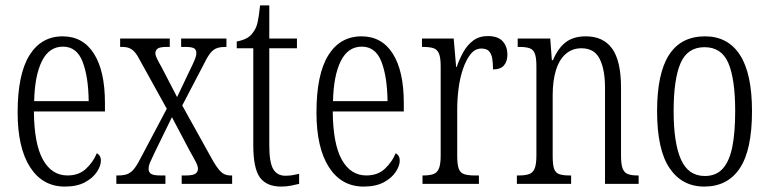

<svg xmlns="http://www.w3.org/2000/svg" viewBox="-20 -678 2837 708"><path d="M219 10Q137 10 91 -61.5Q45 -133 45 -263Q45 -404 88.5 -474Q132 -544 211 -544Q286 -544 326.5 -480Q367 -416 367 -298V-267H105Q106 -147 138.5 -89Q171 -31 229 -31Q271 -31 297.5 -56Q324 -81 337 -113Q343 -110 347.5 -103.5Q352 -97 352 -85Q352 -67 337.5 -44.5Q323 -22 293.5 -6Q264 10 219 10ZM307 -305Q306 -395 284.5 -450.5Q263 -506 212 -506Q161 -506 134.5 -452.5Q108 -399 106 -305Z M409 0V-31H415Q435 -31 448 -35.5Q461 -40 472 -52.5Q483 -65 496 -90L595 -277L497 -454Q487 -474 477.5 -485Q468 -496 457 -500.5Q446 -505 430 -505H423V-536H606V-505H596Q569 -505 561 -498.5Q553 -492 553 -482Q553 -474 559 -461.5Q565 -449 576 -430L633 -320L682 -423Q692 -443 698 -457.5Q704 -472 704 -482Q704 -496 694.5 -500.5Q685 -505 663 -505H648V-536H815V-505H811Q794 -505 781.5 -501Q769 -497 758.5 -485.5Q748 -474 735 -448L652 -289L767 -82Q779 -62 788.5 -51Q798 -40 808 -35.5Q818 -31 830 -31H836V0H650V-31H665Q691 -31 700.5 -37.5Q710 -44 710 -56Q710 -65 703 -79Q696 -93 680 -121L614 -246L550 -115Q541 -95 534.5 -81.5Q528 -68 528 -55Q528 -43 537 -37Q546 -31 571 -31H590V0Z M1017 10Q963 10 938.5 -23.5Q914 -57 914 -143V-500H853V-525Q874 -529 888.5 -536.5Q903 -544 912 -557Q925 -573 930 -596Q935 -619 939 -658H973V-536H1075V-500H973V-142Q973 -79 987.5 -54.5Q1002 -30 1032 -30Q1047 -30 1058.5 -32Q1070 -34 1083 -37V0Q1071 3 1053.5 6.5Q1036 10 1017 10Z M1321 10Q1239 10 1193 -61.5Q1147 -133 1147 -263Q1147 -404 1190.5 -474Q1234 -544 1313 -544Q1388 -544 1428.5 -480Q1469 -416 1469 -298V-267H1207Q1208 -147 1240.5 -89Q1273 -31 1331 -31Q1373 -31 1399.5 -56Q1426 -81 1439 -113Q1445 -110 1449.5 -103.5Q1454 -97 1454 -85Q1454 -67 1439.5 -44.5Q1425 -22 1395.5 -6Q1366 10 1321 10ZM1409 -305Q1408 -395 1386.5 -450.5Q1365 -506 1314 -506Q1263 -506 1236.5 -452.5Q1210 -399 1208 -305Z M1538 0V-31H1540Q1564 -31 1578 -36Q1592 -41 1598.5 -56.5Q1605 -72 1605 -105V-433Q1605 -466 1598.5 -481Q1592 -496 1578 -500.5Q1564 -505 1539 -505H1536V-536H1653L1662 -431H1664Q1674 -460 1688.5 -486Q1703 -512 1725 -528.5Q1747 -545 1779 -545Q1816 -545 1833.5 -526Q1851 -507 1851 -476Q1851 -452 1838.5 -437Q1826 -422 1798 -422Q1798 -446 1795 -463Q1792 -480 1783 -489.5Q1774 -499 1755 -499Q1732 -499 1715.5 -478.5Q1699 -458 1687.5 -424.5Q1676 -391 1671 -352Q1666 -313 1666 -275V-103Q1666 -70 1672 -55Q1678 -40 1692.5 -35.5Q1707 -31 1730 -31H1746V0Z M1886 0V-31H1893Q1917 -31 1931 -36Q1945 -41 1951.5 -56.5Q1958 -72 1958 -105V-433Q1958 -466 1952 -481Q1946 -496 1932 -500.5Q1918 -505 1894 -505H1889V-536H2009L2015 -456H2019Q2038 -501 2066.5 -522.5Q2095 -544 2140 -544Q2205 -544 2237.5 -498.5Q2270 -453 2270 -355V-105Q2270 -72 2276 -56.5Q2282 -41 2295.5 -36Q2309 -31 2331 -31H2335V0H2211V-355Q2211 -421 2191.5 -460.5Q2172 -500 2124 -500Q2090 -500 2066 -479Q2042 -458 2030 -419Q2018 -380 2018 -326V-103Q2018 -70 2023.5 -55Q2029 -40 2043 -35.5Q2057 -31 2080 -31H2086V0Z M2577 10Q2495 10 2449 -58Q2403 -126 2403 -268Q2403 -407 2447 -475.5Q2491 -544 2580 -544Q2664 -544 2708.5 -475.5Q2753 -407 2753 -268Q2753 -125 2708 -57.5Q2663 10 2577 10ZM2579 -29Q2621 -29 2645.5 -56.5Q2670 -84 2680.5 -137Q2691 -190 2691 -268Q2691 -386 2666 -445Q2641 -504 2578 -504Q2515 -504 2489.5 -445Q2464 -386 2464 -268Q2464 -151 2491 -90Q2518 -29 2579 -29Z"/></svg>

Font: Noto Serif Khmer ExtraCondensed Light
Style: Regular
Weight: 300
Width: 2
Designer: Danh Hong and the Monotype Design Team
Foundry: Monotype Imaging Inc.
Version: Version 2.004